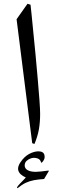

<svg xmlns="http://www.w3.org/2000/svg" viewBox="-20 -735 337 1019"><path d="M142 -710Q144 -690 147.5 -659Q151 -628 155 -583Q162 -516 168.5 -446Q175 -376 180.5 -313Q186 -250 189.5 -202Q193 -154 193 -131Q193 -86 186.5 -49Q180 -12 163 29L151 25L68 -633L126 -715ZM198 128Q195 111 178.5 105.5Q162 100 145 105Q132 109 121.5 118.5Q111 128 111 143Q111 159 126.5 168Q142 177 170 177Q181 177 199 175Q217 173 238 170L239 173L214 215Q183 217 159.5 221.5Q136 226 116 235.5Q96 245 73 264L70 260Q74 252 84 241.5Q94 231 104 221Q114 211 117 207Q83 192 77 169Q71 146 99 112Q120 87 147.5 76Q175 65 196 69.5Q217 74 217 98Q217 113 202 128Z"/></svg>

Font: Bona Nova SC
Style: Regular
Weight: 400
Designer: Mateusz Machalski
Foundry: Capitalics
Version: Version 4.001; ttfautohint (v1.8.4.7-5d5b)